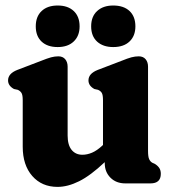

<svg xmlns="http://www.w3.org/2000/svg" viewBox="-20 -682 638 714"><path d="M64.5 -136.5V-309.5Q64.5 -329 59.8 -336.5Q55 -344 46 -348L32 -351Q10 -363 10 -383Q10 -408.5 44.5 -422L133.5 -456Q156 -465 169.8 -468.8Q183.5 -472.5 197 -472.5Q213.5 -472.5 222.5 -461.8Q231.5 -451 231.5 -434V-178Q231.5 -143 246.2 -124.8Q261 -106.5 286.5 -106.5Q304 -106.5 322.2 -114.2Q340.5 -122 360 -140L363 -143V-309.5Q363 -329 358.5 -336.5Q354 -344 344.5 -348L331 -351Q309 -363 309 -383Q309 -408.5 343.5 -422L432.5 -456Q454.5 -465 468.5 -468.8Q482.5 -472.5 496 -472.5Q512.5 -472.5 521.5 -461.8Q530.5 -451 530.5 -434V-121.5Q530.5 -99.5 534.5 -90.5Q538.5 -81.5 546 -77L556 -72.5Q567 -65.5 572.5 -57Q578 -48.5 578 -35.5Q578 0 539.5 0H446Q412 0 390.8 -21.2Q369.5 -42.5 369.5 -75.5V-79Q316.5 -29 274.2 -8Q232 13 194 13Q135.5 13 100 -27.5Q64.5 -68 64.5 -136.5ZM194.5 -507Q156.5 -507 134.8 -527.2Q113 -547.5 113 -584Q113 -620.5 134.8 -641Q156.5 -661.5 194.5 -661.5Q232.5 -661.5 254.2 -641Q276 -620.5 276 -584Q276 -548.5 254.2 -527.8Q232.5 -507 194.5 -507ZM401 -507Q363.5 -507 341.2 -527.2Q319 -547.5 319 -584Q319 -620.5 341.2 -641Q363.5 -661.5 401 -661.5Q440 -661.5 461.8 -641Q483.5 -620.5 483.5 -584Q483.5 -548.5 461.8 -527.8Q440 -507 401 -507Z"/></svg>

Font: Fraunces 72pt SuperSoft
Style: Bold
Weight: 700
Version: Version 1.000;[0bf87f6ff]